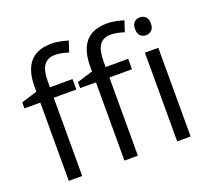

<svg xmlns="http://www.w3.org/2000/svg" viewBox="-128 -927 1189 1089"><g transform="rotate(-20 466.0 -382.5)"><path d="M663.1 -472.2H526.9V0H445.8V-472.2H350.1V-508.8L445.8 -538.1V-567.9Q445.8 -765.1 618.2 -765.1Q660.6 -765.1 717.8 -748L696.8 -683.1Q649.9 -698.2 616.7 -698.2Q570.8 -698.2 548.8 -667.7Q526.9 -637.2 526.9 -569.8V-535.2H663.1ZM327.1 -472.2H190.9V0H109.9V-472.2H14.2V-508.8L109.9 -538.1V-567.9Q109.9 -765.1 282.2 -765.1Q324.7 -765.1 381.8 -748L360.8 -683.1Q314 -698.2 280.8 -698.2Q234.9 -698.2 212.9 -667.7Q190.9 -637.2 190.9 -569.8V-535.2H327.1ZM845.2 0H764.2V-535.2H845.2ZM757.3 -680.2Q757.3 -708 771 -720.9Q784.7 -733.9 805.2 -733.9Q824.7 -733.9 838.9 -720.7Q853 -707.5 853 -680.2Q853 -652.8 838.9 -639.4Q824.7 -626 805.2 -626Q784.7 -626 771 -639.4Q757.3 -652.8 757.3 -680.2Z"/></g></svg>

Font: f01333215
Style: Regular
Weight: 400
Foundry: Ascender Corporation
Version: Version 1.10